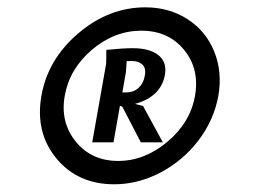

<svg xmlns="http://www.w3.org/2000/svg" viewBox="-20 -778 690 510"><path d="M366 -758.5Q429.5 -758.5 478.2 -727Q527 -695.5 549 -641.2Q571 -587 560 -523.5Q548.5 -459.5 507.5 -405.5Q466.5 -351.5 406.8 -320Q347 -288.5 283.5 -288.5Q186.5 -288.5 129.8 -357.2Q73 -426 90 -523.5Q107 -620.5 188 -689.5Q269 -758.5 366 -758.5ZM294 -350.5Q364 -350.5 424.8 -401.5Q485.5 -452.5 498 -523.5Q510.5 -595 468.8 -645.8Q427 -696.5 355.5 -696.5Q284 -696.5 224.2 -645.8Q164.5 -595 152 -523.5Q139.5 -453.5 181.2 -402Q223 -350.5 294 -350.5ZM314.5 -587 316.5 -615.5Q320.5 -616 330 -616Q347.5 -616 358 -606.8Q368.5 -597.5 364.5 -576.5Q361.5 -557.5 348.5 -545Q335.5 -532.5 315 -532.5H305ZM305.5 -493.5 354 -400H412.5L360 -496.5L338.5 -502Q407.5 -521 418 -579Q424 -613 400.8 -631.5Q377.5 -650 332.5 -650Q305.5 -650 262.5 -645.5L262 -609L225 -400H281.5L298.5 -496.5Q300.5 -496.5 302 -496Q304.5 -495 305.5 -493.5Z"/></svg>

Font: B612
Style: Regular
Weight: 700
Italic angle: -10°
Designer: Nicolas Chauveau, Thomas Paillot, Jonathan Favre-Lamarine, Jean-Luc Vinot
Foundry: AIRBUS
Version: Version 1.008